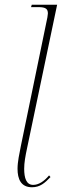

<svg xmlns="http://www.w3.org/2000/svg" viewBox="-20 -780 261 810"><path d="M115 10C149 10 169 -8 193 -33L187 -40C166 -15 143 0 120 0C91 0 82 -29 82 -68C82 -94 87 -121 94 -154L221 -760H114L111 -750H142C175 -750 182 -741 182 -723C182 -720 181 -717 180 -707L68 -164C62 -133 54 -98 54 -68C54 -25 68 10 115 10Z"/></svg>

Font: Noto Serif Display Condensed Thin
Style: Italic
Weight: 100
Width: 3
Italic angle: -12°
Designer: Monotype Design Team
Foundry: Monotype Imaging Inc.
Version: Version 2.009